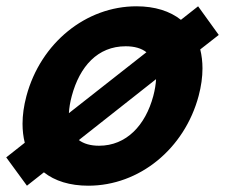

<svg xmlns="http://www.w3.org/2000/svg" viewBox="-44 -575 715 610"><path d="M651 -464 585.4 -555 530.8 -512C496.2 -539.5 448.4 -555 389.4 -555C229.4 -555 85.3 -439 40 -270C31.6 -238.6 27.6 -209.1 27.6 -181.7C27.6 -160.3 30 -140.2 34.7 -121.5L-24.2 -75L41.6 15L95.5 -27.5C130.2 0 178.1 15 236.6 15C398.6 15 542 -102 587 -270C595.3 -301.1 599.3 -330.4 599.3 -357.7C599.3 -379.1 596.8 -399.3 592.2 -418ZM355.3 -428C383.3 -428 405.6 -421.5 421.2 -409L174.9 -215.5C175.8 -232 178.6 -250 184 -270C209.2 -364 266.3 -428 355.3 -428ZM270.7 -112C243.2 -112 221.9 -118.5 206.5 -130L451.8 -323.5C451 -307.5 448.2 -289.5 443 -270C418.1 -177 357.7 -112 270.7 -112Z"/></svg>

Font: Manrope
Style: ExtraBoldItalic
Weight: 800
Italic angle: -15°
Designer: Mikhail Sharanda
Foundry: Mikhail Sharanda
Version: Version 4.502;hotconv 1.0.109;makeotfexe 2.5.65596